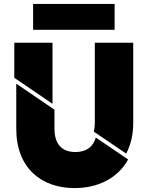

<svg xmlns="http://www.w3.org/2000/svg" viewBox="-20 -923 752 980"><path d="M149 -771H565V-903H149ZM248 -705H53V-526L248 -393ZM624 -139C647 -182 660 -234 660 -296V-705H464V-296C464 -279 462 -264 459 -251ZM469 -221C456 -175 422 -147 365 -147C291 -147 258 -193 258 -266V-363L63 -496V-266C63 -65 191 37 361 37C478 37 581 -12 634 -109Z"/></svg>

Font: Poppins STUK1
Style: Regular
Weight: 400
Designer: Jonny Pinhorn (original), Sammy Jo Hughes (modified version)
Foundry: Type Mafia
Version: Version 1.002;hotconv 1.0.109;makeotfexe 2.5.65596